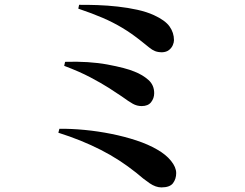

<svg xmlns="http://www.w3.org/2000/svg" viewBox="-20 -758 1040 815"><path d="M718.5 -587.5Q718.5 -578.1 713.4 -566.1Q708.2 -554.2 697.1 -545.5Q686 -536.8 668.2 -536.1Q650.9 -536.1 638.3 -541Q625.7 -546 613.2 -556.4Q600.7 -566.7 580.7 -582.5Q538.6 -616.2 499.6 -639.5Q460.6 -662.9 416.4 -682Q372.2 -701.1 312.3 -721.3L315.8 -737.5Q351.5 -737.8 393.8 -736.4Q436.1 -734.9 479.6 -730.1Q523.1 -725.3 563 -716.5Q602.9 -707.7 633.6 -693.6Q681.3 -671.7 699.9 -645.4Q718.5 -619.1 718.5 -587.5ZM256.3 -495.5Q357.9 -498.6 435.8 -484.2Q513.7 -469.7 551.2 -453.9Q586 -440.2 610.3 -418.4Q634.5 -396.7 634.5 -362.4Q634.5 -341.3 621.6 -324.5Q608.7 -307.7 581.4 -307.7Q561.3 -307.7 543.8 -317.5Q526.4 -327.2 496.8 -348.8Q475 -363.7 442.5 -384.5Q410 -405.2 363.6 -429.7Q317.3 -454.2 252.5 -478.5ZM232.1 -211.4Q282.5 -211.9 339.4 -206.5Q396.3 -201 452.6 -189.7Q508.8 -178.4 559.2 -161.8Q609.5 -145.2 646.8 -123.4Q684.1 -102.3 706 -75.2Q727.9 -48.1 727.9 -23.1Q727.9 1.4 714.4 19.5Q700.9 37.5 665.1 37.5Q641.1 37.5 614.9 19.7Q588.7 1.8 558.4 -24.6Q523 -52.7 485.7 -77Q448.4 -101.2 407.7 -121.9Q367 -142.6 322.2 -160.8Q277.4 -178.9 227.7 -194.6Z"/></svg>

Font: Noto Serif KR
Style: Regular
Weight: 200
Designer: Ryoko NISHIZUKA 西塚涼子 (kana & ideographs); Frank Grießhammer (Latin, Greek & Cyrillic); Wenlong ZHANG 张文龙 (bopomofo); San
Foundry: Adobe
Version: Version 2.001;hotconv 1.1.0;makeotfexe 2.6.0